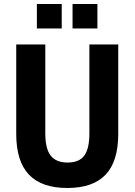

<svg xmlns="http://www.w3.org/2000/svg" viewBox="-20 -927 672 958"><path d="M316 11Q188 11 124.5 -55.5Q61 -122 61 -259V-705H206V-262Q206 -185 233 -150.5Q260 -116 317 -116Q375 -116 400.5 -150.5Q426 -185 426 -262V-705H570V-259Q570 -122 507 -55.5Q444 11 316 11ZM342 -785V-907H466V-785ZM164 -785V-907H288V-785Z"/></svg>

Font: Nunito Sans 10pt Condensed ExtraBold
Style: Regular
Weight: 800
Width: 3
Designer: Vernon Adams
Foundry: Vernon Adams
Version: Version 3.101;gftools[0.9.27]